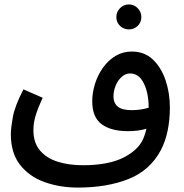

<svg xmlns="http://www.w3.org/2000/svg" viewBox="-20 -660 831 868"><path d="M333 188Q250 188 181 163Q112 138 70.5 85Q29 32 29 -54Q29 -80 38 -130.5Q47 -181 86 -256L173 -218Q150 -168 140.5 -135.5Q131 -103 131 -72Q131 -15 160.5 20Q190 55 240.5 71Q291 87 355 87Q473 87 543 50Q613 13 632 -44Q638 -60 642 -78Q622 -72 601 -69.5Q580 -67 559 -67Q482 -67 439.5 -98.5Q397 -130 397 -202Q397 -241 409.5 -281Q422 -321 445.5 -354Q469 -387 502 -407Q535 -427 576 -427Q633 -427 671 -391Q709 -355 728.5 -297Q748 -239 748 -174Q748 -119 738 -70Q728 -21 707 19Q658 111 560.5 149.5Q463 188 333 188ZM493 -224Q493 -195 512 -178.5Q531 -162 575 -162Q615 -162 652 -173V-175Q652 -239 630 -283.5Q608 -328 568 -328Q547 -328 529.5 -312Q512 -296 502.5 -272Q493 -248 493 -224ZM563 -527Q539 -527 522.5 -543Q506 -559 506 -583Q506 -606 522.5 -623Q539 -640 563 -640Q586 -640 602.5 -623Q619 -606 619 -583Q619 -559 602.5 -543Q586 -527 563 -527Z"/></svg>

Font: Noto Sans Arabic Med
Style: Regular
Weight: 500
Designer: Monotype Design Team, Nadine Chahine, Nizar Qandah and Khaled Hosny
Foundry: Monotype Imaging Inc.
Version: Version 2.012; ttfautohint (v1.8.4.7-5d5b)